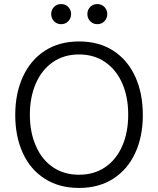

<svg xmlns="http://www.w3.org/2000/svg" viewBox="-20 -919 779 945"><path d="M55 -353Q55 -459 92.5 -541Q130 -623 200.5 -669Q271 -715 369 -715Q467 -715 537.5 -669.5Q608 -624 645.5 -542Q683 -460 683 -353Q683 -247 645.5 -166Q608 -85 537.5 -39.5Q467 6 369 6Q271 6 200 -39.5Q129 -85 92 -166.5Q55 -248 55 -353ZM157 -200Q186 -133 240.5 -96Q295 -59 369 -59Q443 -59 497.5 -96Q552 -133 581.5 -200Q611 -267 611 -355Q611 -442 581.5 -509Q552 -576 497.5 -613.5Q443 -651 369 -651Q295 -651 240.5 -613.5Q186 -576 156.5 -508.5Q127 -441 127 -354Q127 -267 157 -200ZM424 -885Q438 -899 459 -899Q480 -899 494 -884.5Q508 -870 508 -850Q508 -829 494 -814.5Q480 -800 459 -800Q438 -800 424 -814.5Q410 -829 410 -850Q410 -870 424 -885ZM246 -885Q260 -899 281 -899Q302 -899 316 -884.5Q330 -870 330 -850Q330 -829 316 -814.5Q302 -800 281 -800Q260 -800 246 -814.5Q232 -829 232 -850Q232 -870 246 -885Z"/></svg>

Font: Lopes Sans Light
Style: Regular
Weight: 300
Designer: Gabriel Lam, Diego Maldonado
Foundry: TypeRant, Foresti Design
Version: Version 4.000